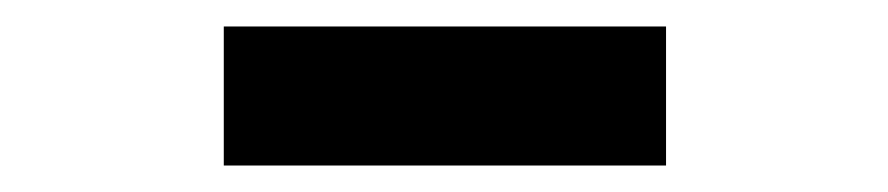

<svg xmlns="http://www.w3.org/2000/svg" viewBox="-20 -799 671 145"><path d="M149 -674V-779H483V-674Z"/></svg>

Font: Noto Sans SC Thin ExtraBold
Style: Regular
Weight: 800
Version: Version 2.004-H2;hotconv 1.0.118;makeotfexe 2.5.65603